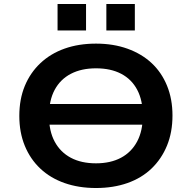

<svg xmlns="http://www.w3.org/2000/svg" viewBox="-20 -934 964 964"><path d="M168 -308V-412H766V-308ZM462 10Q375 10 304 -15Q233 -40 182.5 -87.5Q132 -135 104.5 -202Q77 -269 77 -352Q77 -436 104.5 -502.5Q132 -569 183 -617Q234 -665 304.5 -690Q375 -715 462 -715Q549 -715 620 -689.5Q691 -664 741 -617.5Q791 -571 818.5 -504Q846 -437 846 -354Q846 -270 818.5 -203Q791 -136 741 -88Q691 -40 620 -15Q549 10 462 10ZM462 -114Q535 -114 587.5 -142Q640 -170 668.5 -223.5Q697 -277 697 -353Q697 -430 669 -483Q641 -536 588.5 -563.5Q536 -591 462 -591Q389 -591 336 -563.5Q283 -536 254.5 -483Q226 -430 226 -352Q226 -276 254.5 -223Q283 -170 335.5 -142Q388 -114 462 -114ZM514 -781V-914H657V-781ZM269 -781V-914H412V-781Z"/></svg>

Font: Nunito Sans 7pt SemiExpanded
Style: Bold
Weight: 700
Width: 6
Designer: Vernon Adams
Foundry: Vernon Adams
Version: Version 3.101;gftools[0.9.27]